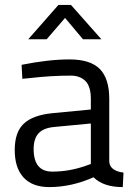

<svg xmlns="http://www.w3.org/2000/svg" viewBox="-20 -752 541 782"><path d="M425 -349V-93Q428 -56 483 -49L480 10Q401 10 361 -30Q271 10 181 10Q112 10 76 -29Q40 -68 40 -141Q40 -214 77 -248.5Q114 -283 193 -291L350 -306V-349Q350 -400 328 -422Q306 -444 268 -444Q188 -444 102 -434L71 -431L68 -488Q178 -510 263 -510Q348 -510 386.5 -471Q425 -432 425 -349ZM117 -145Q117 -53 193 -53Q261 -53 327 -76L350 -84V-249L202 -235Q157 -231 137 -209Q117 -187 117 -145ZM95 -592 218 -732H269L393 -592H318L245 -679L170 -592Z"/></svg>

Font: Titillium Web[RUS by Daymarius]
Style: Regular
Weight: 400
Designer: Cyrillization by Daymarius
Foundry: Cyrillization by Daymarius
Version: Version 1.002 September 11, 2018